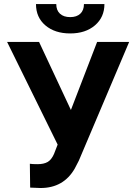

<svg xmlns="http://www.w3.org/2000/svg" viewBox="-20 -918 671 948"><path d="M330.1 -375 459.5 -710.9H617.7L369.1 -124.5L349.1 -85.9Q293.9 10.3 180.2 10.3L128.9 8.3L127.4 -109.4Q139.2 -107.4 165.5 -107.4Q196.3 -107.4 215.1 -118.2Q233.9 -128.9 246.6 -157.7L264.6 -204.1L15.1 -710.9H172.9ZM495.6 -897.9Q495.6 -833 449 -793Q402.3 -752.9 326.7 -752.9Q251 -752.9 204.3 -792.5Q157.7 -832 157.7 -897.9H257.8Q257.8 -867.2 276.1 -850.3Q294.4 -833.5 326.7 -833.5Q358.4 -833.5 376.5 -850.3Q394.5 -867.2 394.5 -897.9Z"/></svg>

Font: Robotiche
Style: Bold
Weight: 700
Designer: Google
Version: Version 2.001150; 2014